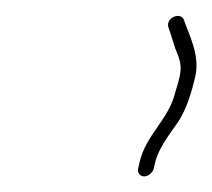

<svg xmlns="http://www.w3.org/2000/svg" viewBox="-20 -662 272 246"><path d="M177 -446 178.8 -454C183.1 -472.7 199.4 -492.7 209 -507C219 -522.8 225.2 -542.5 230.2 -564C236.5 -591.1 222.1 -617.6 215.8 -636C212 -647.7 191.8 -639.3 195.8 -627C199 -617.6 200.7 -612.6 204.5 -600C209.1 -588.8 213.8 -579.4 210.2 -564C208.7 -557.3 206.8 -550.7 204.6 -544C196.4 -508.6 167.1 -490.1 158.8 -454L157 -446C155.7 -440.7 159.4 -436 164.7 -436C169.9 -436 175.7 -440.7 177 -446Z"/></svg>

Font: HoneyBee
Style: UltLitIt
Weight: 100
Foundry: Cannot Into Space Fonts
Version: Version 0.89